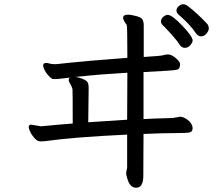

<svg xmlns="http://www.w3.org/2000/svg" viewBox="-20 -809 1040 903"><path d="M333 -447Q349 -446 366 -439Q387 -431 392 -422Q397 -413 397 -395L395 -234L578 -246L579 -467Q443 -459 354 -449Q343 -448 333 -447ZM850 -584Q835 -584 826 -597Q814 -617 784 -650Q754 -683 745.5 -690.5Q737 -698 737 -709Q737 -720 747.5 -729.5Q758 -739 769 -739Q789 -739 837.5 -688Q886 -637 886 -619Q886 -609 875 -596.5Q864 -584 850 -584ZM620 74Q590 74 578 28L573 9Q573 4 578 -22V-176Q324 -164 191 -145Q183 -144 171 -144Q156 -144 142.5 -159Q129 -174 122 -189.5Q115 -205 115 -211Q115 -221 125 -223L173 -215Q288 -226 322 -228Q322 -382 321 -389Q318 -402 310.5 -414Q303 -426 303 -433Q303 -441 310 -444Q262 -439 256 -438Q248 -437 242 -437Q239 -437 231.5 -437Q224 -437 211.5 -449.5Q199 -462 191 -477Q183 -492 183 -501Q183 -513 197 -513Q206 -513 211.5 -510.5Q217 -508 239 -507Q246 -507 308 -514Q370 -521 579 -537Q579 -689 576 -692Q559 -714 559 -725Q559 -740 580 -740Q596 -740 620.5 -733.5Q645 -727 650.5 -716.5Q656 -706 656 -688V-541Q739 -546 748.5 -549.5Q758 -553 770 -553Q787 -553 806.5 -536Q826 -519 827 -508Q827 -486 814 -481.5Q801 -477 655 -470V-249Q685 -251 792 -254L827 -260Q843 -260 863 -245Q883 -230 886 -208Q886 -190 873 -186.5Q860 -183 802.5 -183Q745 -183 655 -179Q654 -103 654 18Q654 74 620 74ZM901 -653Q876 -692 818 -742Q810 -750 810 -760Q810 -771 820.5 -780Q831 -789 841 -789Q851 -789 860 -783Q907 -748 956 -695Q962 -686 962 -675Q962 -664 951 -651Q940 -638 926 -638Q912 -638 901 -653Z"/></svg>

Font: ToneOZ-Pinyin-WenKai-Medium
Style: Medium
Weight: 700
Designer: Fontworks Inc.
Foundry: ToneOZ
Version: Version 0.240331